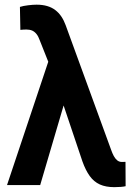

<svg xmlns="http://www.w3.org/2000/svg" viewBox="-20 -771 556 800"><path d="M251.5 -353.5 147.5 0H9.3L190.4 -541.5L277.3 -538.6ZM132.3 -751.5Q157.2 -751.5 176.5 -745.8Q195.8 -740.2 210.4 -729Q225.1 -717.8 235.6 -702.1Q246.1 -686.5 253.4 -666.5L442.9 -147Q447.8 -132.8 453.9 -121.3Q460 -109.9 468.3 -103Q476.6 -96.2 487.8 -96.2Q491.7 -96.2 495.4 -96.4Q499 -96.7 502.9 -96.7L503.4 4.9Q494.6 6.8 482.9 7.8Q471.2 8.8 456.1 8.8Q420.9 8.8 396 -2.4Q371.1 -13.7 354 -37.4Q336.9 -61 323.7 -97.7L197.8 -471.7L146 -602.1Q140.1 -619.1 132.1 -629.2Q124 -639.2 114 -643.6Q104 -647.9 90.8 -647.9Q85 -647.9 78.6 -647.7Q72.3 -647.5 64.9 -646.5L63 -742.2Q76.7 -746.6 96.9 -749Q117.2 -751.5 132.3 -751.5Z"/></svg>

Font: Roboto SemiCondensed SemiBold
Style: Regular
Weight: 600
Width: 4
Designer: Christian Robertson
Foundry: Google
Version: Version 3.009; 2024